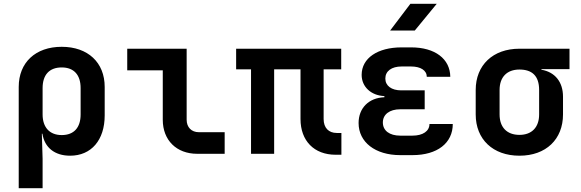

<svg xmlns="http://www.w3.org/2000/svg" viewBox="-20 -805 3040 1005"><path d="M78 180H203V26L199 -105H202C213 -33 266 10 347 10C458 10 528 -72 528 -201V-350C528 -478 440 -560 303 -560C166 -560 78 -478 78 -350ZM303 -98C240 -98 203 -138 203 -206V-344C203 -413 238 -452 303 -452C367 -452 402 -413 402 -344V-206C402 -137 367 -98 303 -98Z M1012 0H1156V-113H1021C982 -113 957 -139 957 -178V-550H646V-437H832V-178C832 -71 904 0 1012 0Z M1737 5H1767V-109H1743C1700 -109 1674 -136 1674 -182V-442H1766V-550H1216V-442H1294V0H1415V-442H1553V-182C1553 -68 1624 5 1737 5Z M2022 -645H2151L2266 -785H2128ZM2139 7C2269 7 2350 -56 2350 -156H2228C2228 -119 2194 -95 2139 -95H2075C2019 -95 1984 -121 1984 -164C1984 -206 2019 -233 2075 -233H2203V-332H2080C2029 -332 1997 -356 1997 -394C1997 -433 2030 -457 2082 -457H2132C2182 -457 2214 -436 2214 -403H2337C2336 -497 2257 -557 2132 -557H2082C1957 -557 1873 -501 1873 -413C1873 -351 1922 -305 1992 -302V-296C1910 -293 1857 -239 1857 -161C1857 -61 1944 7 2075 7Z M2699 10C2838 10 2927 -76 2927 -206V-299C2927 -376 2885 -428 2814 -440V-443H2961V-550H2699C2560 -550 2470 -464 2470 -334V-206C2470 -76 2560 10 2699 10ZM2699 -99C2633 -99 2595 -139 2595 -206V-334C2595 -401 2633 -441 2699 -441C2764 -441 2802 -409 2802 -334V-206C2802 -139 2764 -99 2699 -99Z"/></svg>

Font: JetBrains Mono
Style: Bold
Weight: 558
Monospace: yes
Designer: Philipp Nurullin, Konstantin Bulenkov
Foundry: JetBrains
Version: Version 2.305